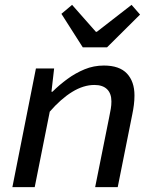

<svg xmlns="http://www.w3.org/2000/svg" viewBox="-20 -771 640 791"><path d="M31 0 128 -489H203L192 -393H196Q224 -421 257.5 -445.5Q291 -470 328.5 -485.5Q366 -501 408 -501Q472 -501 503 -468Q534 -435 534 -378Q534 -358 531.5 -338.5Q529 -319 525 -300L465 0H372L430 -289Q434 -308 436.5 -323Q439 -338 439 -353Q439 -386 421 -403.5Q403 -421 369 -421Q324 -421 277.5 -392.5Q231 -364 185 -311L123 0ZM321 -576 233 -714 277 -751 375 -640H379L522 -751L557 -711L421 -576Z"/></svg>

Font: Source Code Pro ExtraLight Medium
Style: Italic
Weight: 500
Italic angle: -11°
Monospace: yes
Version: Version 1.016;hotconv 1.0.116;makeotfexe 2.5.65601